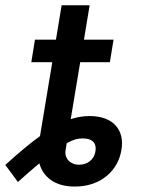

<svg xmlns="http://www.w3.org/2000/svg" viewBox="-26 -696 545 728"><path d="M207.7 -676.1 186.1 -545.5H106.5L92.7 -460.2H172.2L125.7 -180C87.4 -152.3 44.4 -116.1 -6 -70.7L41.9 -6C73.2 -34.1 100.1 -57.2 123.2 -76.7C138.1 -23.4 183.2 11.4 257.5 11.4C359.4 11.4 422.2 -51.8 434.3 -127.1C447.4 -200.6 405.9 -256 313.6 -256C289.8 -256 266.3 -252.1 242.2 -244.3L278.1 -460.2H390.6L404.5 -545.5H292.3L313.9 -676.1ZM222.7 -126.4 226.9 -153.1C253.2 -167.6 270.2 -171.2 286.9 -171.2C329.9 -171.2 340.2 -148.4 335.9 -122.9C331 -88.8 303.3 -71.4 273.8 -71.4C240.4 -71.4 217.3 -95.9 222.7 -126.4Z"/></svg>

Font: Magic Ui Pro Medium
Style: Italic
Weight: 500
Italic angle: -9.39999°
Designer: Stefan Endress, Andreas Faust
Version: Version 1.000;FEAKit 1.0